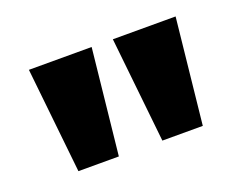

<svg xmlns="http://www.w3.org/2000/svg" viewBox="-60 -887 617 490"><g transform="rotate(-20 249.0 -642.0)"><path d="M50.8 -785.2H221.2L190.9 -499H81.1ZM278.8 -785.2H449.2L418.9 -499H309.1Z"/></g></svg>

Font: Mattone
Style: Regular
Weight: 400
Width: 6
Designer: Nunzio Mazzaferro
Foundry: Collletttivo
Version: Version 2.000;Glyphs 3.2 (3217)